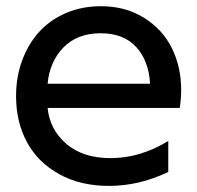

<svg xmlns="http://www.w3.org/2000/svg" viewBox="-20 -592 641 624"><path d="M334 12.2Q241.2 12.2 172.1 -26.1Q103 -64.5 67.6 -130.1Q32.2 -195.8 32.2 -279.8Q32.2 -341.8 52 -395.5Q71.8 -449.2 107.2 -488.3Q142.6 -527.3 194.3 -549.6Q246.1 -571.8 308.1 -571.8Q388.2 -571.8 448.5 -533.9Q508.8 -496.1 538.8 -435.1Q568.8 -374 568.8 -299.8Q568.8 -269.5 564 -241.2H134.8Q141.6 -170.9 195.6 -124.5Q249.5 -78.1 339.8 -78.1Q435.5 -78.1 526.9 -133.8V-33.2Q432.6 12.2 334 12.2ZM134.8 -319.8H467.8Q463.4 -395 422.4 -439.5Q381.3 -483.9 307.1 -483.9Q231 -483.9 186 -437.5Q141.1 -391.1 134.8 -319.8Z"/></svg>

Font: TASA Explorer Medium
Style: Regular
Weight: 500
Designer: Weizhong Zhang
Foundry: Local Remote
Version: Version 1.000;Glyphs 3.1.2 (3151)